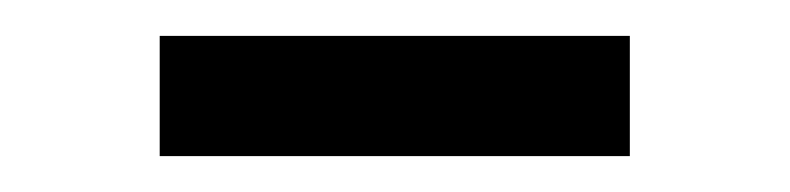

<svg xmlns="http://www.w3.org/2000/svg" viewBox="-20 -644 440 107"><path d="M69 -557H331V-624H69Z"/></svg>

Font: Source Serif 4 Display
Style: Bold
Weight: 700
Designer: Frank Grießhammer
Foundry: Adobe Systems Incorporated
Version: Version 4.004;hotconv 1.0.117;makeotfexe 2.5.65602